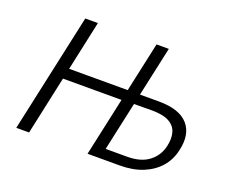

<svg xmlns="http://www.w3.org/2000/svg" viewBox="-109 -829 1183 1000"><g transform="rotate(20 482.5 -329.0)"><path d="M458 0 601 -658H669L538 -56H657Q732 -56 776.5 -89.5Q821 -123 834 -179Q844 -222 835 -255.5Q826 -289 792.5 -308Q759 -327 694 -327L575 -326L584 -383H714Q828 -383 876 -329Q924 -275 901 -179Q889 -125 854 -85Q819 -45 764 -22.5Q709 0 637 0ZM63 0 206 -658H276L134 0ZM157 -324 170 -383H591L578 -324Z"/></g></svg>

Font: Ysabeau Office
Style: Italic
Weight: 400
Italic angle: -12°
Designer: Christian Thalmann (Catharsis Fonts)
Version: Version 2.001;gftools[0.9.30]; featfreeze: tnum,lnum,ss02